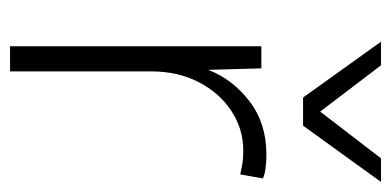

<svg xmlns="http://www.w3.org/2000/svg" viewBox="-218 -560 778 382"><g transform="rotate(90 171.0 -369.0)"><path d="M72 0V-500H116L119 -394Q137 -442 181 -476Q225 -510 287 -510Q300 -510 313.5 -508.5Q327 -507 335 -503L327 -458Q318 -460 307 -462Q296 -464 279 -464Q237 -464 201 -440.5Q165 -417 143.5 -375.5Q122 -334 122 -280V0ZM342 -738 230 -583H174L63 -738H110L202 -617L295 -738Z"/></g></svg>

Font: Prodigy Sans Light
Style: Regular
Weight: 300
Designer: Wei Huang
Foundry: Wei Huang
Version: Version 1.003; ttfautohint (v1.8.3)